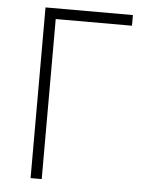

<svg xmlns="http://www.w3.org/2000/svg" viewBox="-51 -747 607 790"><g transform="rotate(5 252.0 -352.5)"><path d="M105 0V-705H466V-661H151V0Z"/></g></svg>

Font: Nunito Sans 7pt Condensed ExtraLight
Style: Regular
Weight: 250
Width: 3
Designer: Vernon Adams
Foundry: Vernon Adams
Version: Version 3.101;gftools[0.9.27]